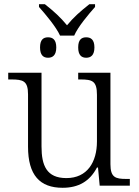

<svg xmlns="http://www.w3.org/2000/svg" viewBox="-20 -881 658 911"><path d="M265 -712H332C350 -754 400 -813 431 -848V-861H404C361 -827 329 -799 298 -761C267 -799 236 -827 193 -861H165V-848C196 -813 246 -754 265 -712ZM208 -607C230 -607 247 -619 247 -656C247 -693 230 -704 208 -704C186 -704 170 -693 170 -656C170 -619 186 -607 208 -607ZM389 -607C411 -607 428 -619 428 -656C428 -693 411 -704 389 -704C367 -704 351 -693 351 -656C351 -619 367 -607 389 -607ZM277 10C353 10 406 -21 440 -86H445L453 0H596V-32H579C528 -32 504 -39 504 -102V-536H351V-504H361C418 -504 440 -497 440 -431V-210C440 -112 394 -36 295 -36C201 -36 177 -96 177 -186V-536H19V-504H33C90 -504 113 -497 113 -433V-185C113 -50 169 10 277 10Z"/></svg>

Font: Noto Serif Light
Style: Regular
Weight: 300
Designer: Monotype Design Team
Foundry: Monotype Imaging Inc.
Version: Version 2.013